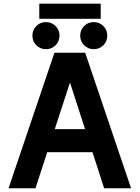

<svg xmlns="http://www.w3.org/2000/svg" viewBox="-20 -1004 745 1024"><path d="M151.4 -315.4V-192.4H541.3V-315.4ZM353.3 -564 535.4 0H679L434.3 -722.7H270.3L25.6 0H169.2ZM407.7 -814Q407.7 -783.7 428.7 -762.7Q449.7 -741.7 480 -741.7Q510.3 -741.7 531.2 -762.7Q552.2 -783.7 552.2 -814Q552.2 -844.2 531.2 -865.2Q510.3 -886.2 480 -886.2Q449.7 -886.2 428.7 -865.2Q407.7 -844.2 407.7 -814ZM152.8 -814Q152.8 -783.7 173.8 -762.7Q194.8 -741.7 225.1 -741.7Q255.4 -741.7 276.4 -762.7Q297.4 -783.7 297.4 -814Q297.4 -844.2 276.4 -865.2Q255.4 -886.2 225.1 -886.2Q194.8 -886.2 173.8 -865.2Q152.8 -844.2 152.8 -814ZM189.5 -903.8H517.1V-984.4H189.5Z"/></svg>

Font: Giphurs
Style: Regular
Weight: 400
Version: Version 2.010